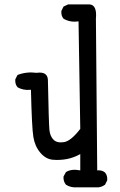

<svg xmlns="http://www.w3.org/2000/svg" viewBox="-20 -715 540 863"><path d="M325.2 127Q297.9 128.9 276.4 115.2Q263.7 99.6 265.6 78.1L276.4 58.6Q299.8 43 340.8 50.8V-22.5Q311.5 -5.9 279.8 0Q248 5.9 216.8 2.9Q185.5 0 161.1 -28.8Q136.7 -57.6 129.9 -99.6Q123 -141.6 119.1 -311.5Q84 -307.6 58.6 -323.2Q46.9 -336.9 48.8 -358.4L58.6 -377.9Q97.7 -393.6 144.5 -387.7Q193.4 -394.5 195.3 -356.4Q199.2 -159.2 202.1 -130.9Q205.1 -102.5 220.7 -86.9Q236.3 -71.3 267.6 -76.2Q298.8 -81.1 340.8 -135.7L333 -619.1Q295.9 -613.3 265.6 -630.9Q253.9 -644.5 255.9 -666L265.6 -685.5L286.1 -695.3H381.8Q417 -693.4 411.1 -630.9L417 50.8Q438.5 48.8 452.1 60.5Q463.9 74.2 461.9 95.7L452.1 115.2Q438.5 125 422.9 127Z"/></svg>

Font: JasonHandwriting2
Style: Regular
Weight: 400
Version: Version 1.05.10